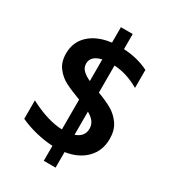

<svg xmlns="http://www.w3.org/2000/svg" viewBox="-220 -926 1033 1155"><g transform="rotate(30 297.0 -348.0)"><path d="M354 8V116H272V12Q215 9 155.5 -5.5Q96 -20 44 -44V-172Q172 -105 272 -102V-309Q203 -335 163 -355.5Q123 -376 94 -414Q65 -452 65 -511Q65 -591 120.5 -642Q176 -693 272 -705V-812H354V-707Q451 -702 528 -663V-538Q440 -589 354 -593V-405Q414 -383 454.5 -359.5Q495 -336 522.5 -296Q550 -256 550 -196Q550 -114 497.5 -60Q445 -6 354 8ZM272 -438V-588Q238 -581 219 -563.5Q200 -546 200 -519Q200 -492 218.5 -473Q237 -454 272 -438ZM414 -188Q414 -216 398.5 -236.5Q383 -257 354 -273V-112Q414 -133 414 -188Z"/></g></svg>

Font: AmikoBold
Style: Bold
Weight: 700
Designer: Pablo Impallari, Rodrigo Fuenzalida, Andres Torresi
Foundry: Impallari Type
Version: Version 1.000; ttfautohint (v1.3)